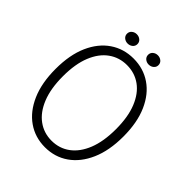

<svg xmlns="http://www.w3.org/2000/svg" viewBox="-237 -1004 1155 1155"><g transform="rotate(45 341.0 -426.0)"><path d="M341 9.5Q257 9.5 192 -35.8Q127 -81 90 -165.8Q53 -250.5 53 -369.5Q53 -489 90.2 -573Q127.5 -657 192.5 -701.2Q257.5 -745.5 341 -745.5Q425 -745.5 490 -701.2Q555 -657 592.2 -573Q629.5 -489 629.5 -369.5Q629.5 -250.5 592.2 -165.8Q555 -81 490 -35.8Q425 9.5 341 9.5ZM341 -46.5Q407.5 -46.5 458.2 -84Q509 -121.5 537.8 -193.5Q566.5 -265.5 566.5 -369.5Q566.5 -474 537.5 -545.2Q508.5 -616.5 457.8 -653Q407 -689.5 341 -689.5Q275.5 -689.5 224.5 -653Q173.5 -616.5 144.5 -545.2Q115.5 -474 115.5 -369.5Q115.5 -265 144.5 -193Q173.5 -121 224.5 -83.8Q275.5 -46.5 341 -46.5ZM251.5 -783.5Q233.5 -783.5 220.2 -794.5Q207 -805.5 207 -823Q207 -840.5 220.2 -851.5Q233.5 -862.5 251.5 -862.5Q269.5 -862.5 282.8 -851.5Q296 -840.5 296 -823Q296 -805.5 282.8 -794.5Q269.5 -783.5 251.5 -783.5ZM430.5 -783.5Q412.5 -783.5 399.5 -794.5Q386.5 -805.5 386.5 -823Q386.5 -840.5 399.5 -851.5Q412.5 -862.5 430.5 -862.5Q448.5 -862.5 461.8 -851.5Q475 -840.5 475 -823Q475 -805.5 461.8 -794.5Q448.5 -783.5 430.5 -783.5Z"/></g></svg>

Font: Epilogue Light
Style: Regular
Weight: 300
Designer: Tyler Finck
Foundry: Etcetera Type Co
Version: Version 2.111; ttfautohint (v1.8.3)